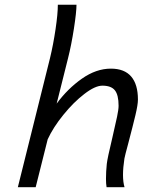

<svg xmlns="http://www.w3.org/2000/svg" viewBox="-20 -784 604 804"><path d="M423.8 -34.7Q423.8 -65.4 427.2 -97.7Q429.7 -121.1 450.7 -208.5Q463.9 -264.6 470.2 -295.2Q476.6 -325.7 476.6 -340.8Q476.6 -386.7 460.9 -406Q445.3 -425.3 408.7 -425.3Q378.4 -425.3 333.3 -390.6Q288.1 -356 245.4 -303.2Q202.6 -250.5 179.7 -200.7L129.4 0H54.7L189.5 -541Q203.1 -597.2 212.6 -661.6Q222.2 -726.1 222.2 -764.2H300.3Q300.3 -733.9 289.6 -664.6Q278.8 -595.2 265.1 -541L217.3 -350.1Q263.2 -412.6 323 -454.6Q382.8 -496.6 444.3 -496.6Q501 -496.6 529.3 -463.6Q557.6 -430.7 557.6 -367.2Q557.6 -345.7 547.1 -301.8Q536.6 -257.8 517.1 -183.6Q502.9 -131.3 501 -120.1Q495.1 -82 495.1 -51.8Q495.1 -21 501.5 0H426.3Q423.8 -14.6 423.8 -34.7Z"/></svg>

Font: Lesson One Light
Style: Italic
Weight: 300
Italic angle: -14°
Designer: But Ko, Victor Gaultney, Annie Olsen, Julie Remington, Don Collingsworth, Eric Hays, Becca Hirsbrunner
Version: Version 1.100